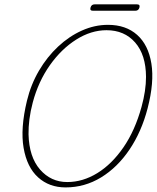

<svg xmlns="http://www.w3.org/2000/svg" viewBox="-20 -822 701 858"><path d="M462.5 -711Q542.5 -711 592.8 -666.2Q643 -621.5 656.5 -538Q670 -454.5 639.5 -337.5Q612.5 -233.5 558.8 -153.8Q505 -74 431.8 -29.2Q358.5 15.5 273 15.5Q200 15.5 150.2 -29.5Q100.5 -74.5 85.5 -161Q70.5 -247.5 100.5 -372Q118 -444.5 154.2 -506.2Q190.5 -568 239.8 -614Q289 -660 346 -685.5Q403 -711 462.5 -711ZM280.5 -8.5Q350 -8.5 415 -48.5Q480 -88.5 531.8 -163.8Q583.5 -239 612.5 -344.5Q632.5 -417 632.5 -478.5Q632 -577 584 -632Q536 -687 456 -687Q387 -687 320.8 -645.2Q254.5 -603.5 203 -530.8Q151.5 -458 126.5 -364.5Q116 -325 111.5 -289.2Q107 -253.5 107.5 -222Q110 -120.5 158.8 -64.5Q207.5 -8.5 280.5 -8.5ZM384.5 -788Q388.5 -802.5 402.5 -802.5H592.5Q607 -802.5 603 -788Q599 -774 585 -774H395Q380.5 -774 384.5 -788Z"/></svg>

Font: Fraunces 144pt S100 Thin
Style: Italic
Weight: 100
Italic angle: -16°
Version: Version 1.000; ttfautohint (v1.8.3)